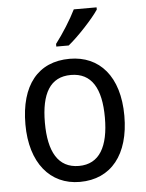

<svg xmlns="http://www.w3.org/2000/svg" viewBox="-54 -810 655 864"><g transform="rotate(-5 273.0 -378.0)"><path d="M415 -756V-766H312C290 -721 252 -661 219 -618V-606H275C320 -642 390 -718 415 -756ZM497 -269C497 -448 408 -546 274 -546C131 -546 50 -446 50 -269C50 -95 138 10 272 10C414 10 497 -95 497 -269ZM138 -269C138 -400 179 -473 273 -473C367 -473 409 -400 409 -269C409 -138 367 -62 274 -62C180 -62 138 -138 138 -269Z"/></g></svg>

Font: Noto Sans Sinhala UI SemiCondensed
Style: Regular
Weight: 400
Width: 4
Designer: Jelle Bosma - Monotype Design Team
Foundry: Monotype Imaging Inc.
Version: Version 2.006